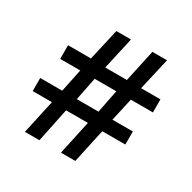

<svg xmlns="http://www.w3.org/2000/svg" viewBox="-155 -852 1006 1006"><g transform="rotate(30 348.0 -348.5)"><path d="M119 0 164 -205.5H47.5V-284.5H180.5L209.5 -423.5H88V-506H226.5L270 -697H358.5L315 -502.5H446L488 -697H576.5L532 -502.5H649V-423.5H515.5L484.5 -284.5H608V-205.5H468.5L424 0H337L381.5 -205.5H249.5L207 0ZM269 -284.5H400L427.5 -423.5H296.5Z"/></g></svg>

Font: HK Grotesk SemiBold
Style: Regular
Weight: 600
Designer: Alfredo Marco Pradil
Foundry: Hanken Design Co.
Version: Version 3.001;FEAKit 1.0